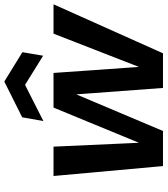

<svg xmlns="http://www.w3.org/2000/svg" viewBox="36 -794 759 870"><g transform="rotate(-90 415.0 -359.5)"><path d="M97 0 52 -496H185L203 -98H198L362 -496H519L547 -98H542L697 -496H830L608 0H451L421 -405H427L256 0ZM301 -542 318 -638 480 -719 613 -637 597 -543 465 -625Z"/></g></svg>

Font: DM Sans 36pt
Style: Bold Italic
Weight: 700
Italic angle: -10°
Designer: Colophon Foundry, Jonny Pinhorn
Foundry: Colophon Foundry
Version: Version 4.004;gftools[0.9.30]